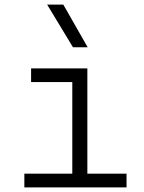

<svg xmlns="http://www.w3.org/2000/svg" viewBox="-20 -815 626 835"><path d="M85.9 0H530.3V-59.6H359.9V-517.6H115.2V-458H294.4V-59.6H85.9ZM297.4 -609.4H361.3L255.4 -794.9H185.1Z"/></svg>

Font: Cascadia Code PL Light
Style: Regular
Weight: 300
Monospace: yes
Designer: Aaron Bell
Foundry: Saja Typeworks
Version: Version 2404.023